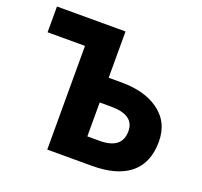

<svg xmlns="http://www.w3.org/2000/svg" viewBox="-128 -890 1092 1037"><g transform="rotate(20 418.5 -372.0)"><path d="M244 -596H29V-744H423V-478H497Q626 -478 706 -423Q796 -361 796 -246Q796 -117 710 -54Q635 0 503 0H244ZM493 -141Q622 -141 622 -243Q622 -336 488 -336H423V-141Z"/></g></svg>

Font: Source Han Sans CN Heavy
Style: Bold
Weight: 900
Designer: Ryoko NISHIZUKA (kana & ideographs); Paul D. Hunt (Latin, Greek & Cyrillic); Wenlong ZHANG (bopomofo); Sandoll Communica
Foundry: Adobe Systems Incorporated
Version: Version 1.000;PS 1;hotconv 1.0.78;makeotf.lib2.5.61930